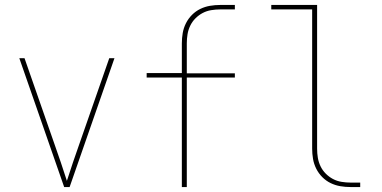

<svg xmlns="http://www.w3.org/2000/svg" viewBox="-20 -755 1540 775"><path d="M239 0 58 -520H79L200 -173Q213 -136 225.5 -99.5Q238 -63 250 -25Q262 -63 274.5 -99.5Q287 -136 300 -173L421 -520H442L261 0Z M714 0V-442H572V-460H714V-580Q714 -601 717.5 -621.5Q721 -642 730.5 -661Q740 -680 755 -695Q770 -710 788.5 -719Q807 -728 827.5 -731.5Q848 -735 869 -735H928V-717H869Q851 -717 832.5 -714Q814 -711 798 -702.5Q782 -694 769 -681Q756 -668 748 -651.5Q740 -635 737 -617Q734 -599 734 -580V-459H928V-442H734V0Z M1395 0Q1374 0 1353.5 -3.5Q1333 -7 1314.5 -16Q1296 -25 1281 -40Q1266 -55 1256.5 -74Q1247 -93 1243.5 -113.5Q1240 -134 1240 -155V-717H1075V-735H1260V-155Q1260 -136 1263 -118Q1266 -100 1274 -83.5Q1282 -67 1295 -54Q1308 -41 1324 -32.5Q1340 -24 1358.5 -21Q1377 -18 1395 -18H1434V0Z"/></svg>

Font: Iosevka SS04 Thin
Style: Regular
Weight: 100
Monospace: yes
Designer: Belleve Invis
Foundry: Belleve Invis
Version: Version 19.0.0; ttfautohint (v1.8.4)